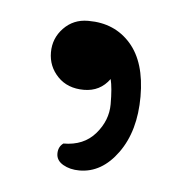

<svg xmlns="http://www.w3.org/2000/svg" viewBox="-30 -122 242 264"><g transform="rotate(5 90.5 10.0)"><path d="M63 78Q91 78 107 59.5Q123 41 123 18.5Q123 -4 120 -16Q107 2 84.5 2Q62 2 48.5 -12Q35 -26 35 -45.5Q35 -65 48.5 -79Q62 -93 82 -93H83Q119 -93 141 -68Q163 -43 163 4.5Q163 52 141 82.5Q119 113 88 113Q75 113 65.5 107.5Q56 102 56 92.5Q56 83 63 78Z"/></g></svg>

Font: Sofia
Style: Regular
Weight: 400
Designer: Paula Nazal and Daniel Hernndez
Foundry: Paula Nazal, Daniel Hernndez
Version: Version 1.001